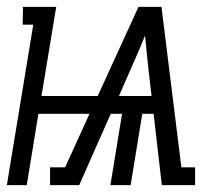

<svg xmlns="http://www.w3.org/2000/svg" viewBox="-31 -540 651 560"><path d="M-11 0 66 -468H35L36 -520H133L90 -260H254L373 -520H440L498 -52H538V0H441L417 -208H384L350 0H291L325 -208H292L200 0H115V-52H159L230 -208H81L47 0ZM316 -260H411L401 -347Q399 -369 396.5 -391.5Q394 -414 392 -436Q383 -414 373.5 -391.5Q364 -369 354 -347Z"/></svg>

Font: Iosevka HT Light Extended
Style: Italic
Weight: 300
Width: 7
Italic angle: -9°
Monospace: yes
Designer: Belleve Invis
Foundry: Belleve Invis
Version: Version 32.3.0; ttfautohint (v1.8.4)